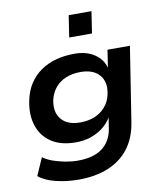

<svg xmlns="http://www.w3.org/2000/svg" viewBox="-98 -809 923 1079"><g transform="rotate(-10 364.0 -270.0)"><path d="M264 190Q197 190 135 175Q73 160 37 130L81 30Q104 47 136.5 58.5Q169 70 205.5 77Q242 84 277 84Q367 84 417 46.5Q467 9 479 -60L489 -125Q469 -91 436.5 -67Q404 -43 365.5 -31Q327 -19 285 -19Q200 -19 146 -54.5Q92 -90 71 -152.5Q50 -215 66 -295Q77 -350 103.5 -390.5Q130 -431 169 -458Q208 -485 257 -498Q306 -511 362 -511Q429 -511 474.5 -481Q520 -451 533 -403H534L549 -501H677L610 -73Q596 13 551 71.5Q506 130 433 160Q360 190 264 190ZM328 -125Q373 -125 409.5 -139.5Q446 -154 472 -184Q498 -214 506 -255Q520 -323 485 -363.5Q450 -404 377 -404Q332 -404 295.5 -389.5Q259 -375 234.5 -346.5Q210 -318 200 -277Q186 -208 220.5 -166.5Q255 -125 328 -125ZM349 -606 368 -730H498L479 -606Z"/></g></svg>

Font: Nunito Sans 7pt SemiExpanded
Style: Bold Italic
Weight: 700
Width: 6
Italic angle: -9°
Designer: Vernon Adams
Foundry: Vernon Adams
Version: Version 3.101;gftools[0.9.27]